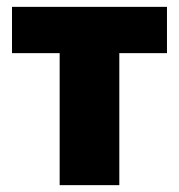

<svg xmlns="http://www.w3.org/2000/svg" viewBox="-20 -540 522 560"><path d="M154 0H328V-385H467V-520H15V-385H154Z"/></svg>

Font: Fixel Display ExtraBold
Style: Regular
Weight: 800
Designer: AlfaBravo + MacPaw
Foundry: Kyrylo Tkachov, Marchela Mozhyna, Serhii Makarenko, Maria Weinstein, Zakhar Kryvoshyya
Version: Version 1.211